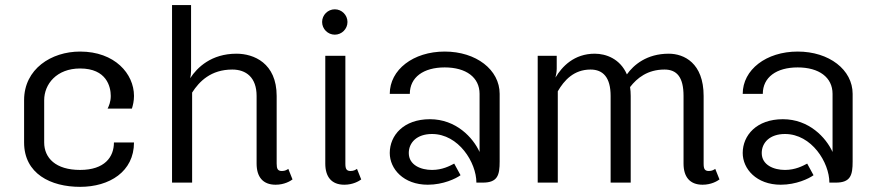

<svg xmlns="http://www.w3.org/2000/svg" viewBox="-20 -720 3457 757"><path d="M295.8 -516.7C182.5 -516.7 75 -448.3 75 -325V-158.3C75 -35 180 16.7 295.8 16.7C411.7 16.7 508.3 -43.3 508.3 -158.3H429.2C429.2 -100.8 392.5 -50 295.8 -50C199.2 -50 154.2 -97.5 154.2 -158.3V-325C154.2 -388.3 203.3 -450 295.8 -450C400.8 -450 416.7 -377.5 416.7 -341.7C416.7 -318.3 409.2 -301.7 404.2 -291.7H500C504.2 -305 508.3 -321.7 508.3 -341.7C508.3 -429.2 432.5 -516.7 295.8 -516.7Z M1133.3 -12.5 1116.7 -54.2C1111.7 -50.8 1104.2 -45.8 1091.7 -45.8C1075 -45.8 1070.8 -54.2 1070.8 -75V-341.7C1070.8 -471.7 980 -508.3 912.5 -508.3C813.3 -508.3 757.5 -454.2 730 -411.7C731.7 -420 733.3 -430 733.3 -441.7V-700H658.3V0H737.5V-355C765.8 -399.2 811.7 -445.8 895.8 -445.8C950 -445.8 991.7 -415 991.7 -341.7V-75C991.7 -23.3 1015.8 8.3 1066.7 8.3C1100.8 8.3 1124.2 -5.8 1133.3 -12.5Z M1404.2 -12.5 1387.5 -54.2C1382.5 -50.8 1375 -45.8 1362.5 -45.8C1345.8 -45.8 1341.7 -54.2 1341.7 -75V-500H1262.5V-75C1262.5 -23.3 1286.7 8.3 1337.5 8.3C1371.7 8.3 1395 -5.8 1404.2 -12.5ZM1350 -633.3C1350 -660.8 1327.5 -683.3 1300 -683.3C1272.5 -683.3 1250 -660.8 1250 -633.3C1250 -605.8 1272.5 -583.3 1300 -583.3C1327.5 -583.3 1350 -605.8 1350 -633.3Z M1858.3 0H1883.3C1942.5 0 1950 -30 1950 -83.3V-350C1950 -445 1857.5 -516.7 1733.3 -516.7C1609.2 -516.7 1516.7 -445 1516.7 -350H1595.8C1595.8 -415 1649.2 -454.2 1733.3 -454.2C1817.5 -454.2 1870.8 -415 1870.8 -350V-120.8C1845 -177.5 1778.3 -250 1675 -250C1571.7 -250 1516.7 -186.7 1516.7 -116.7C1516.7 -54.2 1570.8 8.3 1666.7 8.3C1727.5 8.3 1777.5 -15.8 1795.8 -29.2L1770.8 -75C1753.3 -65.8 1724.2 -50 1683.3 -50C1639.2 -50 1591.7 -69.2 1591.7 -116.7C1591.7 -157.5 1623.3 -191.7 1683.3 -191.7C1788.3 -191.7 1858.3 -79.2 1858.3 0Z M2816.7 -12.5 2800 -54.2C2795 -50.8 2787.5 -45.8 2775 -45.8C2758.3 -45.8 2754.2 -54.2 2754.2 -75V-341.7C2754.2 -471.7 2676.7 -508.3 2616.7 -508.3C2530 -508.3 2478.3 -464.2 2451.7 -426.7C2425 -488.3 2369.2 -508.3 2325 -508.3C2243.3 -508.3 2195.8 -457.5 2170 -414.2C2172.5 -424.2 2175 -436.7 2175 -450V-500H2100V0H2179.2V-360C2204.2 -403.3 2242.5 -445.8 2308.3 -445.8C2357.5 -445.8 2387.5 -415 2387.5 -341.7V0H2466.7V-341.7C2466.7 -354.2 2465.8 -365.8 2464.2 -376.7C2491.7 -412.5 2533.3 -445.8 2600 -445.8C2649.2 -445.8 2675 -415 2675 -341.7V-75C2675 -23.3 2699.2 8.3 2750 8.3C2784.2 8.3 2807.5 -5.8 2816.7 -12.5Z M3250 0H3275C3334.2 0 3341.7 -30 3341.7 -83.3V-350C3341.7 -445 3249.2 -516.7 3125 -516.7C3000.8 -516.7 2908.3 -445 2908.3 -350H2987.5C2987.5 -415 3040.8 -454.2 3125 -454.2C3209.2 -454.2 3262.5 -415 3262.5 -350V-120.8C3236.7 -177.5 3170 -250 3066.7 -250C2963.3 -250 2908.3 -186.7 2908.3 -116.7C2908.3 -54.2 2962.5 8.3 3058.3 8.3C3119.2 8.3 3169.2 -15.8 3187.5 -29.2L3162.5 -75C3145 -65.8 3115.8 -50 3075 -50C3030.8 -50 2983.3 -69.2 2983.3 -116.7C2983.3 -157.5 3015 -191.7 3075 -191.7C3180 -191.7 3250 -79.2 3250 0Z"/></svg>

Font: BoonHome
Style: Book
Weight: 400
Designer: Sungsit Sawaiwan
Foundry: Sungsit Sawaiwan
Version: Version 0.2